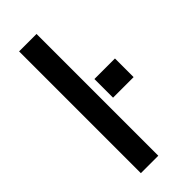

<svg xmlns="http://www.w3.org/2000/svg" viewBox="-230 -746 786 786"><g transform="rotate(-45 163.5 -352.5)"><path d="M70 0V-705H171V0ZM208 -407H327V-299H208Z"/></g></svg>

Font: wassup Sans
Style: Medium
Weight: 600
Version: Version 2.001